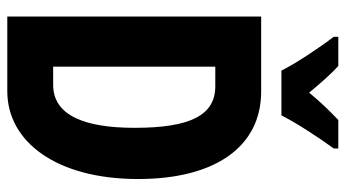

<svg xmlns="http://www.w3.org/2000/svg" viewBox="-236 -736 971 540"><g transform="rotate(90 250.0 -465.5)"><path d="M178 -771H304C325 -813 369 -880 397 -918V-931H317C292 -907 270 -885 240 -849C213 -882 187 -911 165 -931H83V-918C113 -879 159 -810 178 -771ZM26 0H236C378 0 483 -138 483 -368C483 -585 392 -714 237 -714H26ZM218 -129H167V-585H222C303 -585 339 -516 339 -358C339 -215 303 -129 218 -129Z"/></g></svg>

Font: Noto Sans Mono ExtraCondensed ExtraBold
Style: Regular
Weight: 800
Width: 2
Designer: Monotype Design Team
Foundry: Monotype Imaging Inc.
Version: Version 2.014